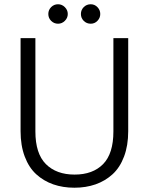

<svg xmlns="http://www.w3.org/2000/svg" viewBox="-20 -879 701 906"><path d="M77.1 -259.8V-699.2H147V-258.8Q147 -154.3 196.5 -104.7Q246.1 -55.2 332 -55.2Q418 -55.2 466.6 -104.7Q515.1 -154.3 515.1 -258.8V-699.2H585V-259.8Q585 -192.4 565.4 -140.4Q545.9 -88.4 511 -56.6Q476.1 -24.9 430.7 -9Q385.3 6.8 331.1 6.8Q276.9 6.8 231.4 -9Q186 -24.9 151.1 -56.6Q116.2 -88.4 96.7 -140.4Q77.1 -192.4 77.1 -259.8ZM253.9 -767.1Q234.9 -767.1 221.4 -780.5Q208 -793.9 208 -813Q208 -832 221.4 -845.5Q234.9 -858.9 253.9 -858.9Q272.5 -858.9 286.1 -845.2Q299.8 -831.5 299.8 -813Q299.8 -794.4 286.1 -780.8Q272.5 -767.1 253.9 -767.1ZM408.2 -767.1Q388.7 -767.1 375.2 -780.5Q361.8 -793.9 361.8 -813Q361.8 -832 375.2 -845.5Q388.7 -858.9 408.2 -858.9Q426.8 -858.9 439.9 -845.2Q453.1 -831.5 453.1 -813Q453.1 -794.4 439.9 -780.8Q426.8 -767.1 408.2 -767.1Z"/></svg>

Font: SVN-Poppins Light
Style: Regular
Weight: 300
Designer: Ninad Kale (Devanagari), Jonny Pinhorn (Latin)
Foundry: Indian Type Foundry
Version: Version 3.002 2017